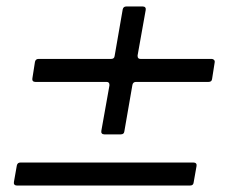

<svg xmlns="http://www.w3.org/2000/svg" viewBox="-20 -573 735 593"><path d="M302 -158Q297 -158 294.5 -161Q292 -164 293 -169L318 -309V-311Q318 -320 309 -320H89Q84 -320 81.5 -323Q79 -326 80 -331L88 -382Q90 -391 99 -391H323Q333 -391 334 -400L359 -544Q361 -553 370 -553H421Q426 -553 428.5 -550Q431 -547 430 -542L405 -402V-400Q405 -391 414 -391H634Q638 -391 641 -388Q644 -385 643 -380L635 -329Q634 -320 624 -320H400Q391 -320 389 -311L364 -167Q363 -158 353 -158ZM32 0Q27 0 24.5 -3Q22 -6 23 -11L32 -62Q34 -71 43 -71H578Q583 -71 585.5 -68Q588 -65 587 -60L578 -9Q577 0 567 0Z"/></svg>

Font: Open Sauce Two
Style: Italic
Weight: 400
Italic angle: -10°
Designer: Alfredo Marco Pradil
Foundry: Creative Sauce Fz LLC
Version: Version 1.477